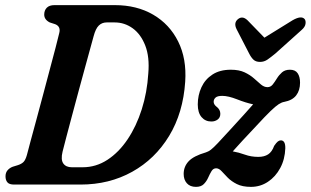

<svg xmlns="http://www.w3.org/2000/svg" viewBox="-20 -720 1212 749"><path d="M1.5 -32Q1.5 -46.5 9.5 -55.8Q17.5 -65 29.5 -69.5L50.5 -76Q64 -80.5 71.8 -88.2Q79.5 -96 85 -115.5Q89.5 -133 99.2 -169.2Q109 -205.5 121.8 -252.5Q134.5 -299.5 148 -350.2Q161.5 -401 174.2 -448.8Q187 -496.5 196.8 -534Q206.5 -571.5 211 -590.5Q218 -616.5 195.5 -625.5L174 -632.5Q152.5 -643.5 152.5 -663Q152.5 -679.5 162.5 -689.8Q172.5 -700 192.5 -700H428Q513.5 -700 577.5 -662.8Q641.5 -625.5 675 -558.2Q708.5 -491 702.5 -401.5Q694.5 -280 639.8 -189.8Q585 -99.5 495.5 -49.8Q406 0 294 0H35Q16 0 8.8 -8.8Q1.5 -17.5 1.5 -32ZM302.5 -67.5Q354.5 -67.5 399 -96.5Q443.5 -125.5 477.8 -176.5Q512 -227.5 533 -293.5Q554 -359.5 558.5 -433.5Q564 -497.5 546.8 -542Q529.5 -586.5 497.8 -609.5Q466 -632.5 427.5 -632.5H396Q378 -632.5 365.5 -620.5Q353 -608.5 345 -578Q342 -567 333.2 -535Q324.5 -503 312.2 -458.5Q300 -414 286.5 -364.2Q273 -314.5 260.5 -267.2Q248 -220 238.2 -183.2Q228.5 -146.5 224 -128Q216.5 -97 227 -82.2Q237.5 -67.5 260 -67.5ZM1093 -141.5Q1091.5 -98.5 1073.2 -64.5Q1055 -30.5 1025.2 -10.8Q995.5 9 959 9Q925.5 9 903.8 -2Q882 -13 868.2 -27.2Q854.5 -41.5 844.2 -52.5Q834 -63.5 823 -63.5Q812 -63.5 805.2 -52.5Q798.5 -41.5 792.2 -27.2Q786 -13 775.2 -2Q764.5 9 744.5 9Q721.5 9 709 -5Q696.5 -19 696.5 -41.5Q696.5 -70 715.8 -90.8Q735 -111.5 783 -125.5Q793 -128.5 803 -136.2Q813 -144 830.2 -162.2Q847.5 -180.5 878.5 -214.5Q910 -249 931 -272Q952 -295 967.5 -313Q939 -319 904.8 -332.5Q870.5 -346 847 -346Q828 -346 820.8 -339.2Q813.5 -332.5 813.5 -323Q813.5 -312.5 825 -303.5Q839.5 -292.5 839.5 -276Q839.5 -261.5 829.2 -253.8Q819 -246 804.5 -246Q781 -246 766.2 -263.2Q751.5 -280.5 751.5 -312.5Q751.5 -348.5 765.8 -379.5Q780 -410.5 808.8 -429.2Q837.5 -448 880.5 -448Q912.5 -448 934.2 -437.8Q956 -427.5 971 -414Q986 -400.5 998.2 -390.2Q1010.5 -380 1023.5 -380Q1035.5 -380 1043.8 -390.2Q1052 -400.5 1060.2 -414Q1068.5 -427.5 1080.2 -437.8Q1092 -448 1111 -448Q1132 -448 1141.2 -434.2Q1150.5 -420.5 1150.5 -397.5Q1150.5 -367.5 1135.5 -348Q1120.5 -328.5 1088.5 -322.5Q1079 -321 1067.2 -313.5Q1055.5 -306 1035.2 -286.5Q1015 -267 980 -229Q946 -193 925.5 -170.8Q905 -148.5 888 -129.5Q911 -125.5 935.2 -116.8Q959.5 -108 987.5 -108Q1011 -108 1026 -117.8Q1041 -127.5 1049.5 -151Q1058 -163.5 1063.8 -168Q1069.5 -172.5 1076 -172.5Q1093.5 -172 1093 -141.5ZM1054 -511Q1037 -497 1023.8 -487.8Q1010.5 -478.5 994.5 -478.5Q978 -478.5 968.8 -487.2Q959.5 -496 952 -511L903 -606Q890.5 -631 908.5 -645.5Q926 -659.5 945.5 -641L1011.5 -573L1121.5 -641Q1155.5 -660.5 1168.5 -645.5Q1173.5 -639 1171.8 -626.8Q1170 -614.5 1156.5 -603Z"/></svg>

Font: Fraunces 144pt SuperSoft SemiBold
Style: Italic
Weight: 600
Italic angle: -16°
Version: Version 1.000;[b76b70a41]